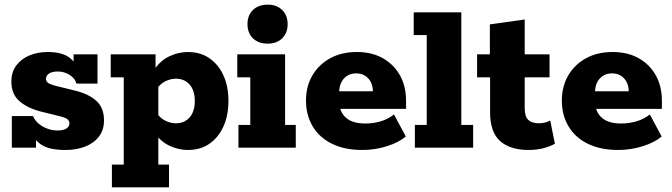

<svg xmlns="http://www.w3.org/2000/svg" viewBox="-20 -636 2896 827"><path d="M262 10Q192 10 158.5 -12.5Q125 -35 116 -67L135 -75V0H31V-136H122Q131 -116 147.5 -102.5Q164 -89 185 -81.5Q206 -74 228 -74Q253 -74 266 -82.5Q279 -91 279 -104Q279 -115 271 -122Q263 -129 239 -135L154 -156Q97 -171 63 -201Q29 -231 29 -284Q29 -326 50.5 -354.5Q72 -383 107.5 -397.5Q143 -412 185 -412Q245 -412 276 -390Q307 -368 315 -337L297 -338V-402H400V-276H309Q305 -292 292.5 -303.5Q280 -315 263.5 -321.5Q247 -328 229 -328Q205 -328 191.5 -319.5Q178 -311 178 -296Q178 -286 186.5 -279.5Q195 -273 217 -267L302 -246Q361 -232 394.5 -202Q428 -172 428 -117Q428 -76 406 -47.5Q384 -19 346.5 -4.5Q309 10 262 10Z M457 -402H650V-332L646 -338Q672 -376 710.5 -394Q749 -412 789 -412Q844 -412 883 -384.5Q922 -357 943 -310Q964 -263 964 -201Q964 -140 943 -92.5Q922 -45 883 -17.5Q844 10 789 10Q749 10 710.5 -8Q672 -26 646 -64L662 -70V73H708V171H462V73H513V-303H457ZM738 -105Q774 -105 796.5 -130Q819 -155 819 -201Q819 -247 796.5 -272Q774 -297 738 -297Q717 -297 695.5 -287.5Q674 -278 657 -256L662 -306V-99L657 -146Q674 -124 695.5 -114.5Q717 -105 738 -105Z M1007 0V-98H1058V-303H1002V-402H1208V-98H1254V0ZM1133 -448Q1093 -448 1069.5 -471Q1046 -494 1046 -532Q1046 -570 1069.5 -593Q1093 -616 1133 -616Q1172 -616 1195.5 -593Q1219 -570 1219 -532Q1219 -494 1195.5 -471Q1172 -448 1133 -448Z M1541 10Q1465 10 1410.5 -16.5Q1356 -43 1327 -91.5Q1298 -140 1298 -203Q1298 -264 1325.5 -311Q1353 -358 1402 -385Q1451 -412 1517 -412Q1582 -412 1629.5 -385Q1677 -358 1703 -311Q1729 -264 1729 -202V-167H1375V-243H1586Q1586 -265 1577.5 -282Q1569 -299 1553 -309.5Q1537 -320 1514 -320Q1491 -320 1474.5 -309Q1458 -298 1449.5 -280Q1441 -262 1441 -238V-202Q1441 -155 1469.5 -129.5Q1498 -104 1553 -104Q1588 -104 1620 -113.5Q1652 -123 1677 -143L1728 -48Q1697 -22 1646 -6Q1595 10 1541 10Z M1767 0V-98H1818V-485H1762V-583H1967V-98H2018V0Z M2257 10Q2177 10 2134 -28.5Q2091 -67 2091 -152V-303H2035V-402H2090V-531L2240 -552V-402H2347V-303H2240V-172Q2240 -133 2256 -119Q2272 -105 2301 -105Q2317 -105 2329 -108.5Q2341 -112 2350 -117L2370 -17Q2352 -6 2322 2Q2292 10 2257 10Z M2643 10Q2567 10 2512.5 -16.5Q2458 -43 2429 -91.5Q2400 -140 2400 -203Q2400 -264 2427.5 -311Q2455 -358 2504 -385Q2553 -412 2619 -412Q2684 -412 2731.5 -385Q2779 -358 2805 -311Q2831 -264 2831 -202V-167H2477V-243H2688Q2688 -265 2679.5 -282Q2671 -299 2655 -309.5Q2639 -320 2616 -320Q2593 -320 2576.5 -309Q2560 -298 2551.5 -280Q2543 -262 2543 -238V-202Q2543 -155 2571.5 -129.5Q2600 -104 2655 -104Q2690 -104 2722 -113.5Q2754 -123 2779 -143L2830 -48Q2799 -22 2748 -6Q2697 10 2643 10Z"/></svg>

Font: Rokkitt SemiBold ExtraBold
Style: Regular
Weight: 800
Version: Version 3.103